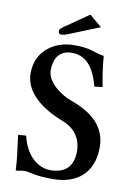

<svg xmlns="http://www.w3.org/2000/svg" viewBox="-92 -878 658 946"><g transform="rotate(10 237.5 -405.0)"><path d="M382 -631C327 -639 321 -658 228 -658C142 -658 42 -605 42 -485C42 -368 171 -306 243 -278C304 -254 334 -203 334 -145C334 -71 296 -31 220 -31C153 -31 94 -87 74 -178L34 -175C44 -99 51 -51 53 0C70 0 79 -5 99 -5C123 -5 143 10 241 10C355 10 441 -51 441 -184C441 -305 342 -358 258 -388C216 -403 137 -453 137 -517C137 -573 161 -619 227 -619C312 -619 345 -540 363 -474L403 -479C394 -528 386 -578 382 -631ZM282 -820 158 -734C145 -725 143 -720 143 -713C143 -703 148 -698 157 -698C166 -698 179 -701 200 -710L344 -768Z"/></g></svg>

Font: Libertinus Serif Semibold
Style: Regular
Weight: 600
Designer: Philipp H. Poll, Khaled Hosny
Foundry: Caleb Maclennan
Version: Version 7.050;RELEASE